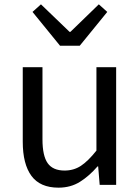

<svg xmlns="http://www.w3.org/2000/svg" viewBox="-20 -853 647 886"><path d="M250 13Q165 13 125 -41.5Q85 -96 85 -199V-543H176V-210Q176 -134 200 -100Q224 -66 278 -66Q320 -66 353 -87.5Q386 -109 425 -158V-543H516V0H440L433 -85H430Q392 -41 349 -14Q306 13 250 13ZM257 -642 130 -798 169 -833 301 -706H305L436 -833L475 -798L348 -642Z"/></svg>

Font: Source Han Sans SC
Style: Regular
Weight: 400
Designer: Ryoko NISHIZUKA 西塚涼子 (kana, bopomofo & ideographs); Paul D. Hunt (Latin, Greek & Cyrillic); Sandoll Communications 산돌커뮤니
Foundry: Adobe
Version: Version 2.002;hotconv 1.0.116;makeotfexe 2.5.65601; ttfautoh